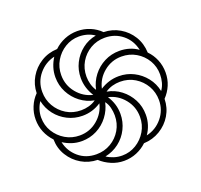

<svg xmlns="http://www.w3.org/2000/svg" viewBox="-126 -866 1067 1018"><g transform="rotate(-20 407.5 -357.0)"><path d="M408 9Q371 9 337 -5.5Q303 -20 277 -44Q228 -45 187 -69Q146 -93 120.5 -134Q95 -175 94 -226Q69 -252 55 -285.5Q41 -319 41 -357Q41 -394 55 -428Q69 -462 94 -487Q95 -535 119 -576Q143 -617 184 -642.5Q225 -668 276 -670Q302 -695 336 -709Q370 -723 408 -723Q446 -723 479.5 -709Q513 -695 538 -670Q587 -669 628 -645Q669 -621 694 -580.5Q719 -540 721 -488Q746 -463 760 -429Q774 -395 774 -357Q774 -319 760 -286Q746 -253 721 -227Q720 -177 695.5 -136Q671 -95 629.5 -70Q588 -45 538 -43Q513 -19 479.5 -5Q446 9 408 9ZM566 -77Q620 -89 655.5 -132Q691 -175 691 -231Q691 -275 670 -311.5Q649 -348 612.5 -370.5Q576 -393 529 -393Q507 -393 485.5 -387Q464 -381 445 -368Q489 -360 523.5 -333.5Q558 -307 578.5 -268Q599 -229 599 -182Q599 -153 590.5 -126.5Q582 -100 566 -77ZM408 -21Q451 -21 487 -43Q523 -65 544.5 -101.5Q566 -138 566 -182Q566 -239 530.5 -282.5Q495 -326 442 -338Q458 -313 466 -287Q474 -261 474 -232Q474 -188 454.5 -148.5Q435 -109 400.5 -82.5Q366 -56 322 -47Q340 -35 362 -28Q384 -21 408 -21ZM718 -272Q731 -290 737 -312Q743 -334 743 -357Q743 -401 721.5 -437Q700 -473 663.5 -494.5Q627 -516 582 -516Q526 -516 482.5 -480.5Q439 -445 427 -391Q452 -407 478.5 -415Q505 -423 533 -423Q578 -423 616.5 -403.5Q655 -384 682 -350Q709 -316 718 -272ZM282 -74Q327 -74 363.5 -95.5Q400 -117 421.5 -153.5Q443 -190 443 -235Q443 -257 437.5 -279Q432 -301 419 -318Q410 -276 383.5 -241Q357 -206 318 -186Q279 -166 233 -166Q204 -166 178 -174.5Q152 -183 129 -198Q140 -145 181.5 -109.5Q223 -74 282 -74ZM396 -396Q405 -439 431.5 -473.5Q458 -508 497 -528Q536 -548 582 -548Q611 -548 637.5 -540Q664 -532 686 -516Q674 -572 632 -606Q590 -640 533 -640Q488 -640 451.5 -618.5Q415 -597 393.5 -560.5Q372 -524 372 -479Q372 -457 378 -435.5Q384 -414 396 -396ZM233 -198Q290 -198 333 -234Q376 -270 388 -323Q340 -291 283 -291Q238 -291 199 -310.5Q160 -330 133.5 -364Q107 -398 98 -441Q86 -424 79 -402Q72 -380 72 -357Q72 -313 94 -277Q116 -241 152.5 -219.5Q189 -198 233 -198ZM373 -376Q357 -401 349 -427.5Q341 -454 341 -482Q341 -527 360.5 -566Q380 -605 414.5 -632Q449 -659 493 -667Q475 -680 452.5 -686.5Q430 -693 407 -693Q364 -693 328 -671Q292 -649 270.5 -612.5Q249 -576 249 -532Q249 -475 284.5 -431.5Q320 -388 373 -376ZM286 -321Q308 -321 330 -327Q352 -333 370 -346Q327 -354 292 -380.5Q257 -407 236.5 -446.5Q216 -486 216 -532Q216 -561 224.5 -587.5Q233 -614 248 -637Q195 -625 159.5 -582.5Q124 -540 124 -483Q124 -439 145 -402.5Q166 -366 202.5 -343.5Q239 -321 286 -321Z"/></g></svg>

Font: Noto Serif Armenian ExtraLight
Style: Regular
Weight: 250
Version: Version 2.007